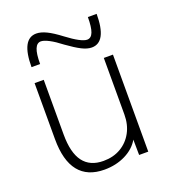

<svg xmlns="http://www.w3.org/2000/svg" viewBox="-138 -855 862 967"><g transform="rotate(-20 292.5 -371.0)"><path d="M257 10Q166 10 120 -47.5Q74 -105 74 -220V-520H123V-227Q123 -129 159 -81Q195 -33 267 -33Q320 -33 360 -56.5Q400 -80 422.5 -121.5Q445 -163 445 -217V-520H494V0H445L444 -84H445Q420 -40 369.5 -15Q319 10 257 10ZM407 -590Q383 -590 353.5 -605Q324 -620 281 -651Q245 -679 218 -693Q191 -707 175 -707Q154 -707 143.5 -681.5Q133 -656 133 -601H87Q87 -752 167 -752Q191 -752 221 -737.5Q251 -723 293 -691Q330 -663 356.5 -649Q383 -635 398 -635Q420 -635 430 -661Q440 -687 440 -741H487Q487 -590 407 -590Z"/></g></svg>

Font: M PLUS 2 Light
Style: Regular
Weight: 300
Designer: Coji Morishita
Foundry: UNDERFOREST DESIGN
Version: Version 1.001